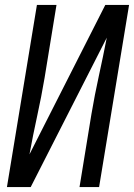

<svg xmlns="http://www.w3.org/2000/svg" viewBox="-20 -755 541 775"><path d="M8 0 129 -735H208L160 -441Q147 -364 130 -286.5Q113 -209 99 -132L405 -735H501L380 0H301L349 -294Q362 -371 379 -448.5Q396 -526 411 -603L104 0Z"/></svg>

Font: Iosevka Term Curly Oblique
Style: Regular
Weight: 400
Italic angle: -9°
Designer: Belleve Invis
Foundry: Belleve Invis
Version: Version 32.3.0